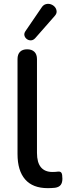

<svg xmlns="http://www.w3.org/2000/svg" viewBox="-20 -968 346 997"><path d="M228 9Q150 9 110.5 -36.5Q71 -82 71 -168V-661Q71 -686 84 -699Q97 -712 121 -712Q145 -712 158.5 -699Q172 -686 172 -661V-174Q172 -124 192.5 -99.5Q213 -75 252 -75Q261 -75 268 -75.5Q275 -76 282 -77Q294 -78 299 -70.5Q304 -63 304 -40Q304 -19 295 -7.5Q286 4 266 7Q257 8 247 8.5Q237 9 228 9ZM163 -770Q153 -759 141 -758.5Q129 -758 119.5 -765Q110 -772 107 -783Q104 -794 112 -806L196 -929Q205 -943 218.5 -946.5Q232 -950 244.5 -945.5Q257 -941 265 -931.5Q273 -922 274 -909.5Q275 -897 264 -885Z"/></svg>

Font: Nunito ExtraLight SemiBold
Style: Regular
Weight: 600
Version: Version 3.602